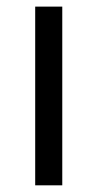

<svg xmlns="http://www.w3.org/2000/svg" viewBox="-20 -555 292 575"><path d="M166.5 0H85.4V-535.2H166.5Z"/></svg>

Font: Open Sans
Style: Regular
Weight: 400
Designer: Monotype Design Team
Foundry: Monotype Imaging Inc.
Version: Version 3.000; ttfautohint (v1.8.4)